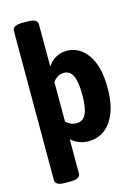

<svg xmlns="http://www.w3.org/2000/svg" viewBox="-140 -830 804 1112"><g transform="rotate(-15 262.0 -274.0)"><path d="M110 206Q78 206 63.5 197.5Q49 189 49 173V-721Q49 -737 63.5 -745.5Q78 -754 110 -754H138Q170 -754 184.5 -745.5Q199 -737 199 -721V-467Q216 -495 245.5 -513Q275 -531 313 -531Q390 -531 439 -461.5Q488 -392 488 -261Q488 -135 438 -63.5Q388 8 303 8Q269 8 241.5 -4Q214 -16 199 -32V173Q199 189 184.5 197.5Q170 206 138 206ZM262 -111Q300 -111 318 -146.5Q336 -182 336 -261Q336 -342 318.5 -377Q301 -412 265 -412Q243 -412 226.5 -401Q210 -390 199 -375V-138Q210 -127 225.5 -119Q241 -111 262 -111Z"/></g></svg>

Font: Asap Semi Condensed
Style: Bold
Weight: 700
Width: 4
Designer: Pablo Cosgaya
Foundry: Omnibus-Type
Version: Version 3.001; ttfautohint (v1.8.4.7-5d5b)